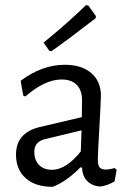

<svg xmlns="http://www.w3.org/2000/svg" viewBox="-20 -717 502 744"><path d="M313 -697 322 -696 352 -654 350 -646Q251 -569 180 -519L171 -520L149 -552Q247 -632 313 -697ZM231 -466Q296 -466 333.5 -434Q371 -402 371 -346Q371 -328 365 -222Q359 -116 359 -99Q359 -77 366 -68.5Q373 -60 390 -60Q405 -60 424 -66L432 -59L424 -14Q395 3 367 6Q336 3 317.5 -16Q299 -35 298 -68H291Q237 -13 184 7Q117 7 79.5 -26.5Q42 -60 42 -118Q42 -203 135 -225L297 -263L298 -328Q298 -367 277.5 -388Q257 -409 219 -409Q154 -409 78 -343L70 -347L60 -404Q143 -466 231 -466ZM296 -212 151 -177Q113 -166 113 -129Q113 -96 131.5 -77.5Q150 -59 181 -59Q236 -59 293 -130Z"/></svg>

Font: Alegreya Sans SC
Style: Regular
Weight: 400
Designer: Juan Pablo del Peral
Foundry: Huerta Tipografica
Version: Version 2.007